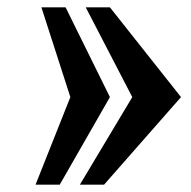

<svg xmlns="http://www.w3.org/2000/svg" viewBox="-20 -504 520 524"><path d="M77 0 172 -239 93 -484H159L280 -239L143 0ZM198 0 341 -239 214 -484H280L474 -239L264 0Z"/></svg>

Font: Lily Script One
Style: Regular
Weight: 400
Designer: Julia Petretta
Foundry: Julia Petretta
Version: Version 1.002;PS 001.001;hotconv 1.0.70;makeotf.lib2.5.58329